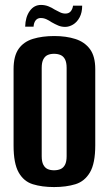

<svg xmlns="http://www.w3.org/2000/svg" viewBox="-20 -746 441 778"><path d="M199 12Q150 12 113 0.5Q76 -11 55.5 -47.5Q35 -84 35 -156V-466Q35 -519 55.5 -548Q76 -577 113.5 -588.5Q151 -600 200 -600Q248 -600 285.5 -588Q323 -576 344.5 -547Q366 -518 366 -466V-157Q366 -84 344.5 -47.5Q323 -11 285.5 0.5Q248 12 199 12ZM199 -56Q214 -56 225.5 -61Q237 -66 243.5 -78.5Q250 -91 250 -113V-471Q250 -493 243.5 -505.5Q237 -518 225.5 -523Q214 -528 199 -528Q184 -528 173 -523Q162 -518 155.5 -505.5Q149 -493 149 -471V-113Q149 -91 155.5 -78.5Q162 -66 173 -61Q184 -56 199 -56ZM244 -637Q229 -637 216 -642.5Q203 -648 189 -656Q179 -663 168 -668Q157 -673 145 -673Q132 -673 124.5 -663.5Q117 -654 116 -638H82Q83 -677 100.5 -701.5Q118 -726 146 -726Q162 -726 176 -720.5Q190 -715 202 -707Q213 -701 223.5 -696Q234 -691 245 -691Q259 -691 266.5 -700Q274 -709 276 -723H313Q313 -695 302.5 -675.5Q292 -656 276 -646.5Q260 -637 244 -637Z"/></svg>

Font: Alumni Sans Thin
Style: Bold
Weight: 700
Version: Version 1.018